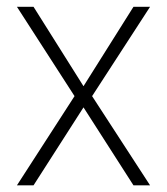

<svg xmlns="http://www.w3.org/2000/svg" viewBox="-20 -556 501 576"><path d="M80.6 -535.6 230.5 -297.4 380.4 -535.6H430.2L256.3 -267.6L430.2 0H380.4L230.5 -233.9L80.6 0H30.8L203.6 -267.6L30.8 -535.6Z"/></svg>

Font: Inter Display Extra Light
Style: Regular
Weight: 200
Designer: Rasmus Andersson
Foundry: rsms
Version: Version 4.000;git-4fc901f